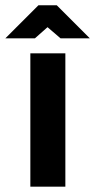

<svg xmlns="http://www.w3.org/2000/svg" viewBox="-63 -700 357 720"><path d="M50.8 -500H182.1V0H50.8ZM-43 -556.2 81.1 -680.2H149.9L273.9 -556.2H164.1L115.2 -598.1L67.9 -556.2Z"/></svg>

Font: LT Wave Text Bold
Style: Regular
Weight: 700
Designer: Daniel Lyons
Version: Version 2.5 (Glyphs App)